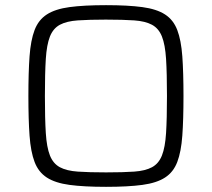

<svg xmlns="http://www.w3.org/2000/svg" viewBox="-20 -716 821 744"><path d="M391 8Q305 8 249.5 0.5Q194 -7 161.5 -28Q129 -49 114 -88.5Q99 -128 94.5 -190.5Q90 -253 90 -344Q90 -435 94.5 -497.5Q99 -560 114 -599.5Q129 -639 161.5 -660Q194 -681 249.5 -688.5Q305 -696 391 -696Q476 -696 531.5 -688.5Q587 -681 619.5 -660Q652 -639 667 -599.5Q682 -560 686.5 -497.5Q691 -435 691 -344Q691 -253 686.5 -190.5Q682 -128 667 -88.5Q652 -49 619.5 -28Q587 -7 531.5 0.5Q476 8 391 8ZM391 -48Q457 -48 500 -51Q543 -54 569 -68Q595 -82 607.5 -113.5Q620 -145 623.5 -200.5Q627 -256 627 -344Q627 -432 623.5 -487.5Q620 -543 607.5 -574.5Q595 -606 569 -620Q543 -634 500 -637Q457 -640 390 -640Q325 -640 281.5 -637Q238 -634 212 -620Q186 -606 173.5 -574.5Q161 -543 157.5 -487.5Q154 -432 154 -344Q154 -256 157.5 -200.5Q161 -145 173.5 -113.5Q186 -82 212 -68Q238 -54 281.5 -51Q325 -48 391 -48Z"/></svg>

Font: Saira SemiExpanded Light
Style: Regular
Weight: 300
Width: 6
Designer: Hector Gatti with collaboration of the Omnibus-Type team
Foundry: Omnibus-Type
Version: Version 1.101